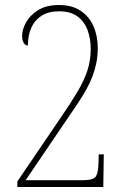

<svg xmlns="http://www.w3.org/2000/svg" viewBox="-20 -744 505 764"><path d="M49 0V-22L219 -272Q261 -333 288 -378.5Q315 -424 328 -464Q341 -504 341 -549Q341 -590 328.5 -624Q316 -658 288.5 -678.5Q261 -699 215 -699Q173 -699 145.5 -681.5Q118 -664 104.5 -633.5Q91 -603 91 -563Q84 -563 79 -567.5Q74 -572 71 -580.5Q68 -589 68 -602Q68 -626 83.5 -654.5Q99 -683 131.5 -703.5Q164 -724 215 -724Q267 -724 301 -701Q335 -678 352 -639.5Q369 -601 369 -553Q369 -522 363.5 -494.5Q358 -467 348 -440.5Q338 -414 323.5 -388Q309 -362 290 -333.5Q271 -305 249 -273L82 -27H312Q352 -27 361.5 -42Q371 -57 372 -96L373 -130H393L391 0Z"/></svg>

Font: Noto Serif Khmer Condensed Thin
Style: Regular
Weight: 250
Width: 3
Designer: Danh Hong and the Monotype Design Team
Foundry: Monotype Imaging Inc.
Version: Version 2.004